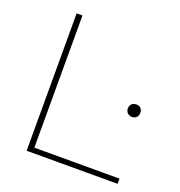

<svg xmlns="http://www.w3.org/2000/svg" viewBox="-121 -764 815 867"><g transform="rotate(20 286.5 -330.0)"><path d="M538 -25V0H113H101V-660H129V-25ZM525 -336Q525 -323 517 -314.5Q509 -306 495 -306Q482 -306 473.5 -314.5Q465 -323 465 -336Q465 -350 473.5 -358Q482 -366 495 -366Q509 -366 517 -358Q525 -350 525 -336Z"/></g></svg>

Font: Work Sans ExtraLight
Style: Regular
Weight: 280
Designer: Wei Huang
Foundry: Wei Huang
Version: Version 1.500